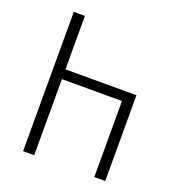

<svg xmlns="http://www.w3.org/2000/svg" viewBox="-130 -820 853 925"><g transform="rotate(20 296.5 -357.0)"><path d="M91 0V-714H148V-440H512V0H456V-390H148V0Z"/></g></svg>

Font: Noto Sans Georgian SemiCondensed Light
Style: Regular
Weight: 300
Width: 4
Designer: Monotype Design Team, Akaki Razmadze
Foundry: Google LLC
Version: Version 2.005; ttfautohint (v1.8.4.7-5d5b)